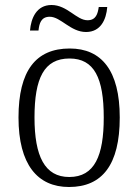

<svg xmlns="http://www.w3.org/2000/svg" viewBox="-20 -738 553 768"><path d="M324 -610C383 -610 405 -660 409 -710H375C371 -683 364 -657 330 -657C286 -657 249 -718 186 -718C126 -718 104 -665 100 -616H134C137 -644 144 -671 179 -671C223 -671 262 -610 324 -610ZM256 10C389 10 459 -79 459 -268C459 -456 386 -544 259 -544C123 -544 54 -455 54 -268C54 -80 130 10 256 10ZM257 -30C159 -30 118 -113 118 -268C118 -425 156 -504 258 -504C357 -504 395 -426 395 -268C395 -116 359 -30 257 -30Z"/></svg>

Font: Noto Serif Georgian SemiCondensed Light
Style: Regular
Weight: 300
Width: 4
Designer: Monotype Design Team, Akaki Razmadze
Foundry: Google LLC
Version: Version 2.003